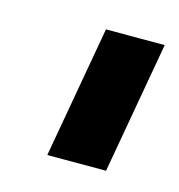

<svg xmlns="http://www.w3.org/2000/svg" viewBox="-51 -721 300 322"><g transform="rotate(15 99.5 -560.5)"><path d="M56.5 -446H158.5L199 -675H97Z"/></g></svg>

Font: Anybody UltraCondensed Thin SemiBold
Style: Italic
Weight: 600
Italic angle: -10°
Version: Version 1.111